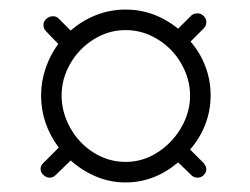

<svg xmlns="http://www.w3.org/2000/svg" viewBox="-20 -672 523 402"><path d="M353 -612 380 -639Q385 -644 394 -644Q401 -644 406.5 -638.5Q412 -633 412 -626Q412 -618 407 -613L379 -585Q399 -562 410 -533Q421 -504 421 -472Q421 -441 410 -412Q399 -383 378 -359L407 -330Q412 -323 412 -318Q412 -311 406.5 -305.5Q401 -300 394 -300Q386 -300 381 -305L353 -332Q303 -290 243 -290Q211 -290 182 -302Q153 -314 128 -336L96 -305Q91 -300 84 -300Q77 -300 71 -305.5Q65 -311 65 -318Q65 -325 70 -330L103 -363Q66 -413 66 -472Q66 -501 75.5 -529Q85 -557 102 -580L76 -607Q71 -612 71 -620Q71 -627 77 -632.5Q83 -638 91 -638Q98 -638 103 -633L128 -608Q152 -629 181.5 -640.5Q211 -652 243 -652Q303 -652 353 -612ZM243 -609Q207 -609 176 -589.5Q145 -570 127 -538.5Q109 -507 109 -472Q109 -437 127 -404.5Q145 -372 176 -352.5Q207 -333 243 -333Q279 -333 310 -353Q341 -373 359.5 -405Q378 -437 378 -472Q378 -506 360 -538Q342 -570 310.5 -589.5Q279 -609 243 -609Z"/></svg>

Font: Dosis
Style: Regular
Weight: 400
Designer: Edgar Tolentino, Pablo Impallari, Igino Marini
Foundry: Edgar Tolentino, Pablo Impallari, Igino Marini
Version: Version 1.007;Glyphs 3.1.1 (3134)